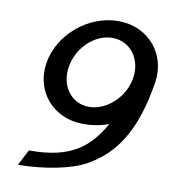

<svg xmlns="http://www.w3.org/2000/svg" viewBox="-71 -647 643 720"><g transform="rotate(10 250.5 -287.0)"><path d="M84 -384C66 -273 145 -182 259 -182C292 -182 325 -187 356 -199C302 -103 234 -49 80 -49H76L45 11H52C140 10 245 -8 304 -42C399 -97 467 -187 498 -381C516 -493 437 -585 323 -585C209 -585 102 -495 84 -384ZM169 -384C181 -459 245 -519 312 -519C379 -519 426 -459 414 -384C402 -309 336 -249 269 -249C202 -249 157 -309 169 -384Z"/></g></svg>

Font: Charger Sport
Style: DfBdObl
Weight: 400
Designer: Jasper
Foundry: Cannot Into Space Fonts
Version: Version 1.1